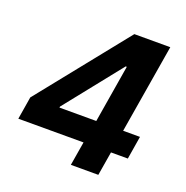

<svg xmlns="http://www.w3.org/2000/svg" viewBox="-130 -847 937 966"><g transform="rotate(20 339.0 -363.5)"><path d="M23.8 -127.8H372.9L351.6 0H498.6L519.9 -127.8H610.1L630.3 -251.1H540.1L619.3 -727.3H426.8L43.7 -248.9ZM199.2 -251.1 199.9 -256.7 441.4 -559.7H447.4L396.3 -251.1Z"/></g></svg>

Font: Magic Ui Pro
Style: Bold Italic
Weight: 700
Italic angle: -9.39999°
Designer: Stefan Endress, Andreas Faust
Version: Version 1.000;FEAKit 1.0